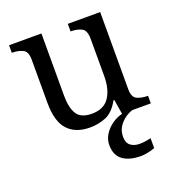

<svg xmlns="http://www.w3.org/2000/svg" viewBox="-139 -647 913 998"><g transform="rotate(-20 317.5 -148.0)"><path d="M273 10Q194 10 151 -36.5Q108 -83 108 -186V-426Q108 -470 83.5 -482Q59 -494 26 -494H23V-536H202V-191Q202 -126 224 -90Q246 -54 307 -54Q373 -54 403 -98.5Q433 -143 433 -216V-422Q433 -469 409 -481.5Q385 -494 351 -494H348V-536H527V-109Q527 -65 551.5 -53.5Q576 -42 609 -42H612V0H453L440 -81H435Q404 -25 363 -7.5Q322 10 273 10ZM472 240Q408 240 371.5 213.5Q335 187 335 130Q335 99 352 72Q369 45 396 26Q423 7 453 0H510Q489 6 467.5 21.5Q446 37 431.5 60Q417 83 417 115Q417 148 436.5 163Q456 178 486 178Q500 178 515.5 176Q531 174 549 170V224Q533 231 510.5 235.5Q488 240 472 240Z"/></g></svg>

Font: Noto Serif Toto
Style: Regular
Weight: 400
Designer: Monotype Design Team
Foundry: Monotype Imaging Inc.
Version: Version 2.001